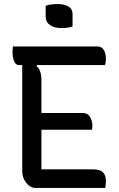

<svg xmlns="http://www.w3.org/2000/svg" viewBox="-20 -930 590 950"><path d="M206 -901Q217 -906 233 -908Q249 -910 265 -910Q298 -910 318.5 -898Q339 -886 339 -860V-799Q315 -791 285 -791Q249 -791 227.5 -806Q206 -821 206 -848ZM155 0Q131 0 110.5 -24.5Q90 -49 90 -83V-608H74Q57 -608 49.5 -628Q42 -648 42 -671Q42 -678 42.5 -685.5Q43 -693 44 -700H461Q479 -700 488 -690Q497 -680 500.5 -666.5Q504 -653 504 -642Q504 -632 503 -623.5Q502 -615 499 -608H163L161 -603Q185 -582 185 -534V-371H390Q414 -371 425.5 -351.5Q437 -332 437 -308Q437 -302 436.5 -297Q436 -292 435 -288H185V-92H441Q475 -92 489.5 -77.5Q504 -63 504 -33Q504 -25 503 -15.5Q502 -6 500 0Z"/></svg>

Font: Recursive Sn Csl St
Style: Regular
Weight: 400
Version: Version 1.079;hotconv 1.0.112;makeotfexe 2.5.65598; ttfautoh